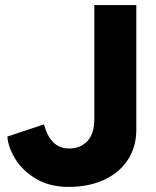

<svg xmlns="http://www.w3.org/2000/svg" viewBox="-20 -720 613 755"><path d="M9 -183 153 -231Q178 -136 252 -136Q296 -136 323.5 -165Q351 -194 351 -253V-700H516V-210Q516 -143 483 -92Q450 -41 389.5 -13Q329 15 250 15Q176 15 122.5 -16.5Q69 -48 40.5 -94.5Q12 -141 9 -183Z"/></svg>

Font: Oak Sans ExtraBold
Style: Regular
Weight: 800
Designer: Erik Kennedy, Walven
Foundry: Erik Kennedy, Walven
Version: Version 1.000